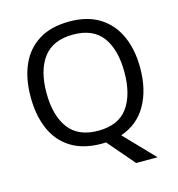

<svg xmlns="http://www.w3.org/2000/svg" viewBox="-127 -835 1035 1116"><g transform="rotate(-15 390.5 -277.5)"><path d="M720 -358Q720 -227 667.5 -135Q615 -43 512 -8L683 170H554L416 9Q410 9 403.5 9.5Q397 10 391 10Q280 10 206.5 -36Q133 -82 97 -165Q61 -248 61 -359Q61 -469 97 -551Q133 -633 206.5 -679Q280 -725 392 -725Q499 -725 572 -679.5Q645 -634 682.5 -551.5Q720 -469 720 -358ZM156 -358Q156 -223 213 -145.5Q270 -68 391 -68Q513 -68 569 -145.5Q625 -223 625 -358Q625 -493 569 -569.5Q513 -646 392 -646Q271 -646 213.5 -569.5Q156 -493 156 -358Z"/></g></svg>

Font: Noto IKEA Latin
Style: Regular
Weight: 400
Designer: Monotype Design Team
Foundry: Monotype Imaging Inc.
Version: Version 1.0